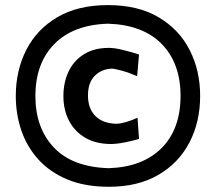

<svg xmlns="http://www.w3.org/2000/svg" viewBox="-20 -721 848 754"><path d="M407.5 12.5Q314 12.5 245.2 -16Q176.5 -44.5 131.2 -94.2Q86 -144 64 -208.2Q42 -272.5 42 -344Q42 -444 83.2 -525Q124.5 -606 205.2 -653.5Q286 -701 403.5 -701Q522.5 -701 603.2 -653Q684 -605 725 -524.2Q766 -443.5 766 -344.5Q766 -242 723.8 -161.2Q681.5 -80.5 601.5 -34Q521.5 12.5 407.5 12.5ZM407 -60.5Q540.5 -65 614.8 -139.8Q689 -214.5 689 -344.5Q689 -472 615.5 -547.8Q542 -623.5 404 -628Q266.5 -623.5 192.8 -547.5Q119 -471.5 119 -344Q119 -218.5 191.5 -141.8Q264 -65 407 -60.5ZM416 -155.5Q356.5 -155.5 314.8 -180Q273 -204.5 251 -247Q229 -289.5 229 -343.5Q229 -397.5 249.5 -440.5Q270 -483.5 310 -508.2Q350 -533 408.5 -533Q429.5 -533 464.2 -524.5Q499 -516 526 -507L518.5 -422Q486 -436 457.2 -443.8Q428.5 -451.5 418.5 -451.5Q378 -449.5 351.8 -423Q325.5 -396.5 325.5 -346Q325.5 -294.5 354.8 -265.2Q384 -236 437.5 -235Q452 -235 475.2 -241.8Q498.5 -248.5 520 -258.5L526 -175.5Q505.5 -169 472.2 -162.2Q439 -155.5 416 -155.5Z"/></svg>

Font: Commissioner Loud SemiBold
Style: Regular
Weight: 600
Designer: Kostas Bartsokas
Foundry: Kostas Bartsokas
Version: Version 1.000; ttfautohint (v1.8.3)